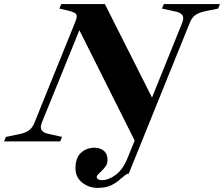

<svg xmlns="http://www.w3.org/2000/svg" viewBox="-80 -693 1098 941"><path d="M290 132Q290 80 317 55.5Q344 31 383 31Q411 31 429 46Q447 61 447 91Q447 108 439 120Q431 132 417 146Q413 150 403.5 159Q394 168 394 173Q394 181 401 185.5Q408 190 419 190Q453 190 488.5 163Q524 136 547 77L580 -4L309 -545L125 -92Q120 -77 120 -70Q120 -45 157 -37L224 -22L215 0H-60L-51 -22L12 -35Q43 -41 61 -53.5Q79 -66 89 -92L287 -581Q296 -602 296 -613Q296 -624 287.5 -629Q279 -634 258 -640L211 -651L220 -673H434L665 -215L813 -581Q818 -596 818 -604Q818 -628 782 -636L714 -651L723 -673H998L989 -651L926 -638Q896 -632 878 -619.5Q860 -607 850 -581L551 158Q544 158 535.5 164Q527 170 513 182Q491 203 464 215.5Q437 228 399 228Q356 228 323 202Q290 176 290 132Z"/></svg>

Font: Ibarra Real Nova
Style: Bold Italic
Weight: 700
Italic angle: -22°
Designer: Jose Maria Ribagorda & Octavio Pardo
Foundry: Octavio Pardo
Version: Version 1.014